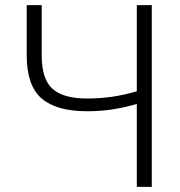

<svg xmlns="http://www.w3.org/2000/svg" viewBox="-20 -731 706 751"><path d="M573.7 -710.9V0H515.1V-324.2Q464.8 -310.1 419.4 -303Q374 -295.9 320.3 -295.9Q201.2 -295.9 142.8 -345.9Q84.5 -396 84.5 -514.2V-710.9H143.1V-514.2Q143.1 -421.4 185.5 -383.5Q228 -345.7 320.3 -345.7Q371.1 -345.7 418.2 -352.5Q465.3 -359.4 515.1 -374V-710.9Z"/></svg>

Font: Roboto Web
Style: Light
Weight: 300
Designer: Google
Version: Version 1.200310; 2013